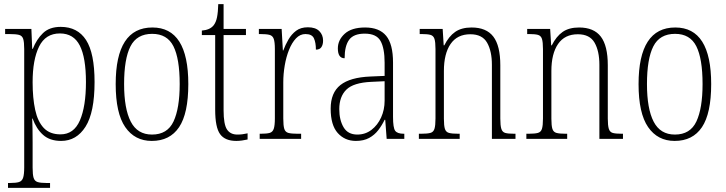

<svg xmlns="http://www.w3.org/2000/svg" viewBox="-20 -677 3538 936"><path d="M19 239V215H30Q58 215 72.5 210.5Q87 206 92.5 190Q98 174 98 139V-438Q98 -472 93 -487.5Q88 -503 72.5 -507Q57 -511 25 -511H5V-536H133L137 -439H140Q158 -485 189.5 -515.5Q221 -546 276 -546Q358 -546 399.5 -482Q441 -418 441 -277Q441 -129 397 -59.5Q353 10 278 10Q223 10 190 -19.5Q157 -49 139 -99H137Q138 -81 138.5 -51Q139 -21 139 18V140Q139 175 144 190.5Q149 206 163.5 210.5Q178 215 205 215H224V239ZM275 -22Q340 -22 369.5 -90Q399 -158 399 -277Q399 -396 369 -455Q339 -514 272 -514Q202 -514 170.5 -450Q139 -386 139 -276Q139 -199 151.5 -141.5Q164 -84 193.5 -53Q223 -22 275 -22Z M720 10Q637 10 590.5 -57.5Q544 -125 544 -267Q544 -543 723 -543Q898 -543 898 -267Q898 -124 853 -57Q808 10 720 10ZM721 -21Q796 -21 826 -85Q856 -149 856 -267Q856 -391 825.5 -451.5Q795 -512 722 -512Q647 -512 616 -451Q585 -390 585 -267Q585 -147 617.5 -84Q650 -21 721 -21Z M1132 10Q1077 10 1053 -23Q1029 -56 1029 -142V-506H964V-528Q1003 -531 1021 -553Q1033 -568 1038 -593Q1043 -618 1044 -657H1070V-536H1179V-506H1070V-139Q1070 -71 1086.5 -46Q1103 -21 1137 -21Q1151 -21 1162 -22.5Q1173 -24 1187 -27V3Q1174 6 1159.5 8Q1145 10 1132 10Z M1246 0V-25H1252Q1280 -25 1294.5 -29Q1309 -33 1314.5 -49Q1320 -65 1320 -100V-438Q1320 -472 1314.5 -487.5Q1309 -503 1294 -507Q1279 -511 1248 -511H1242V-536H1353L1359 -431H1361Q1371 -458 1386 -484Q1401 -510 1423.5 -527Q1446 -544 1481 -544Q1518 -544 1536.5 -525.5Q1555 -507 1555 -479Q1555 -460 1547 -447.5Q1539 -435 1520 -435Q1520 -469 1510.5 -490Q1501 -511 1469 -511Q1443 -511 1423 -490Q1403 -469 1389 -434Q1375 -399 1368 -357.5Q1361 -316 1361 -276V-99Q1361 -64 1366 -48.5Q1371 -33 1386 -29Q1401 -25 1429 -25H1448V0Z M1715 10Q1661 10 1626.5 -28.5Q1592 -67 1592 -147Q1592 -225 1639.5 -262.5Q1687 -300 1786 -304L1855 -307V-371Q1855 -442 1835 -477.5Q1815 -513 1758 -513Q1704 -513 1682 -483Q1660 -453 1660 -393Q1627 -393 1627 -441Q1627 -482 1660.5 -512.5Q1694 -543 1760 -543Q1829 -543 1862.5 -502.5Q1896 -462 1896 -372V-107Q1896 -54 1906.5 -39.5Q1917 -25 1948 -25H1951V0H1865L1858 -93H1855Q1842 -66 1824 -42.5Q1806 -19 1779.5 -4.5Q1753 10 1715 10ZM1722 -21Q1761 -21 1791 -44Q1821 -67 1838 -104.5Q1855 -142 1855 -186V-281L1790 -278Q1703 -274 1668.5 -240Q1634 -206 1634 -145Q1634 -92 1655 -56.5Q1676 -21 1722 -21Z M2022 0V-25H2034Q2063 -25 2078 -29Q2093 -33 2098 -49Q2103 -65 2103 -99V-438Q2103 -472 2098 -487.5Q2093 -503 2078.5 -507Q2064 -511 2036 -511H2026V-536H2138L2143 -456H2146Q2168 -500 2199 -521.5Q2230 -543 2279 -543Q2351 -543 2385 -498.5Q2419 -454 2419 -359V-99Q2419 -65 2424 -49Q2429 -33 2443 -29Q2457 -25 2486 -25H2493V0H2378V-361Q2378 -428 2354.5 -469Q2331 -510 2273 -510Q2209 -510 2176.5 -462.5Q2144 -415 2144 -331V-98Q2144 -64 2149 -48.5Q2154 -33 2169 -29Q2184 -25 2213 -25H2221V0Z M2546 0V-25H2558Q2587 -25 2602 -29Q2617 -33 2622 -49Q2627 -65 2627 -99V-438Q2627 -472 2622 -487.5Q2617 -503 2602.5 -507Q2588 -511 2560 -511H2550V-536H2662L2667 -456H2670Q2692 -500 2723 -521.5Q2754 -543 2803 -543Q2875 -543 2909 -498.5Q2943 -454 2943 -359V-99Q2943 -65 2948 -49Q2953 -33 2967 -29Q2981 -25 3010 -25H3017V0H2902V-361Q2902 -428 2878.5 -469Q2855 -510 2797 -510Q2733 -510 2700.5 -462.5Q2668 -415 2668 -331V-98Q2668 -64 2673 -48.5Q2678 -33 2693 -29Q2708 -25 2737 -25H2745V0Z M3269 10Q3186 10 3139.5 -57.5Q3093 -125 3093 -267Q3093 -543 3272 -543Q3447 -543 3447 -267Q3447 -124 3402 -57Q3357 10 3269 10ZM3270 -21Q3345 -21 3375 -85Q3405 -149 3405 -267Q3405 -391 3374.5 -451.5Q3344 -512 3271 -512Q3196 -512 3165 -451Q3134 -390 3134 -267Q3134 -147 3166.5 -84Q3199 -21 3270 -21Z"/></svg>

Font: Noto Serif Tamil Condensed ExtraLight
Style: Regular
Weight: 200
Width: 3
Designer: Indian Type Foundry, Tom Grace, and the Monotype Design Team
Foundry: Monotype Imaging Inc.
Version: Version 2.004; ttfautohint (v1.8.4.7-5d5b)